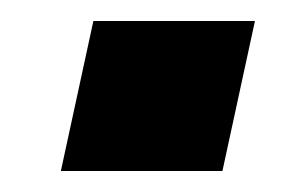

<svg xmlns="http://www.w3.org/2000/svg" viewBox="-20 -390 283 183"><path d="M38 -227 69 -370H223L192 -227Z"/></svg>

Font: Saira Condensed Black
Style: Italic
Weight: 900
Width: 3
Italic angle: -12°
Designer: Hector Gatti with collaboration of the Omnibus-Type team
Foundry: Omnibus-Type
Version: Version 1.101